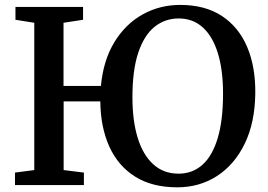

<svg xmlns="http://www.w3.org/2000/svg" viewBox="-20 -772 1120 801"><path d="M719.5 9.5Q615 9.5 544 -35Q473 -79.5 436.2 -160.2Q399.5 -241 398.5 -349H245.5V-62.5L330 -52V0H42.5V-52L123 -62.5V-677L44.5 -689.5V-743H326.5V-689.5L245 -677V-413.5H401Q411 -520.5 457.2 -596.2Q503.5 -672 575 -711.8Q646.5 -751.5 731.5 -751.5Q836 -751.5 906.2 -705Q976.5 -658.5 1011.5 -575.2Q1046.5 -492 1045 -381.5Q1043.5 -260 1000.8 -172.2Q958 -84.5 885 -37.5Q812 9.5 719.5 9.5ZM725 -47.5Q783 -47.5 824.5 -84.5Q866 -121.5 888.2 -195.5Q910.5 -269.5 910.5 -381Q910.5 -479.5 889 -549.8Q867.5 -620 826.2 -657.5Q785 -695 725.5 -695Q668.5 -695 625 -660.2Q581.5 -625.5 557 -552.8Q532.5 -480 532.5 -366Q532.5 -268 554.5 -196.8Q576.5 -125.5 619.5 -86.5Q662.5 -47.5 725 -47.5Z"/></svg>

Font: Merriweather 24pt SemiBold
Style: Regular
Weight: 600
Designer: Eben Sorkin
Foundry: Eben Sorkin
Version: Version 2.100